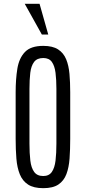

<svg xmlns="http://www.w3.org/2000/svg" viewBox="-20 -983 453 1012"><path d="M208 8.8Q157.2 8.8 127.9 -10.3Q98.6 -29.3 84.5 -64.2Q70.3 -99.1 66.4 -146.7Q62.5 -194.3 62.5 -251.5V-497.1Q62.5 -565.9 71.5 -621.3Q80.6 -676.8 111.6 -709Q142.6 -741.2 208 -741.2Q257.3 -741.2 286.1 -722.7Q314.9 -704.1 328.6 -670.9Q342.3 -637.7 346.2 -593.3Q350.1 -548.8 350.1 -497.1V-251.5Q350.1 -195.3 346.7 -147.9Q343.3 -100.6 330.1 -65.4Q316.9 -30.3 288.1 -10.7Q259.3 8.8 208 8.8ZM208 -55.2Q238.3 -55.2 253.2 -76.7Q268.1 -98.1 272.7 -136.5Q277.3 -174.8 277.3 -226.1V-514.2Q277.3 -562.5 272.7 -599.1Q268.1 -635.7 253.4 -656.5Q238.8 -677.2 208 -677.2Q175.3 -677.2 159.7 -656.5Q144 -635.7 139.6 -599.1Q135.3 -562.5 135.3 -514.2V-226.1Q135.3 -174.8 139.9 -136.5Q144.5 -98.1 160.2 -76.7Q175.8 -55.2 208 -55.2ZM200.7 -800.8 110.4 -962.9H188.5L234.4 -800.8Z"/></svg>

Font: Antonio Thin
Style: Regular
Weight: 250
Designer: Vernon Adams
Foundry: Vernon Adams
Version: Version 1.002